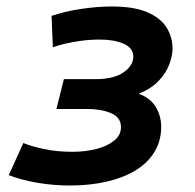

<svg xmlns="http://www.w3.org/2000/svg" viewBox="-20 -558 600 592"><path d="M195 14Q145 14 95 5.5Q45 -3 7 -18L52 -117Q76 -107 115.5 -98.5Q155 -90 203 -90Q243 -90 276.5 -98.5Q310 -107 331.5 -124Q353 -141 353 -166Q353 -196 322.5 -209Q292 -222 248 -222H154L177 -314H275Q331 -314 361 -335Q391 -356 391 -383Q391 -410 361.5 -423Q332 -436 289 -436Q256 -436 228.5 -432Q201 -428 179.5 -423Q158 -418 143 -412L139 -509Q180 -523 230 -530.5Q280 -538 325 -538Q394 -538 435 -520Q476 -502 494 -472.5Q512 -443 512 -408Q512 -386 502 -359.5Q492 -333 469.5 -309Q447 -285 408 -269Q445 -255 461 -227Q477 -199 477 -167Q477 -124 456.5 -90Q436 -56 398.5 -33Q361 -10 309 2Q257 14 195 14Z"/></svg>

Font: Ubuntu Sans Mono SemiBold
Style: Italic
Weight: 600
Italic angle: -13.5°
Monospace: yes
Designer: Dalton Maag Ltd
Foundry: Dalton Maag Ltd
Version: Version 1.006